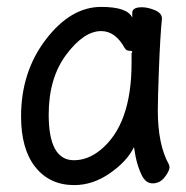

<svg xmlns="http://www.w3.org/2000/svg" viewBox="-20 -512 540 556"><path d="M194 -48Q234 -48 270 -77Q361 -150 361 -330V-358Q363 -360 363 -362Q363 -365 354.5 -365Q346 -365 341 -373Q314 -422 273 -422Q223 -422 172 -354Q121 -286 121 -180Q121 -48 194 -48ZM195 24Q124 24 82.5 -28Q41 -80 41 -175Q41 -304 113 -398Q185 -492 273 -492Q349 -492 363 -461V-475Q363 -491 391 -491Q408 -491 428.5 -482.5Q449 -474 449 -458Q444 -411 440 -306Q437 -225 437 -193Q437 -93 469 -36L471 -29Q471 -17 457 1Q443 19 422 19Q402 19 390.5 -4.5Q379 -28 373 -57L368 -86Q348 -45 298.5 -10.5Q249 24 195 24Z"/></svg>

Font: \eiw{I[½ {O¿rH
Style: Bold
Weight: 700
Designer: LXGW / Fontworks Inc.
Foundry: LXGW / Fontworks Inc.
Version: Version 1.320;February 9, 2024